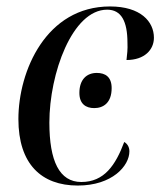

<svg xmlns="http://www.w3.org/2000/svg" viewBox="-20 -565 497 595"><path d="M221 10C328 10 381 -51 381 -96C381 -110 374 -120 365 -125C338 -53 303 -1 232 -1C164 -1 133 -66 133 -185C133 -337 204 -535 312 -535C356 -535 375 -499 375 -432C376 -414 374 -395 372 -379C428 -379 457 -411 457 -448C457 -498 416 -545 321 -545C123 -545 37 -345 37 -196C37 -57 108 10 221 10ZM272 -230C300 -230 326 -246 326 -292C326 -327 306 -339 280 -339C249 -339 226 -319 226 -277C226 -243 246 -230 272 -230Z"/></svg>

Font: Noto Serif Display SemiCondensed
Style: Italic
Weight: 400
Width: 4
Italic angle: -12°
Designer: Monotype Design Team
Foundry: Monotype Imaging Inc.
Version: Version 2.009